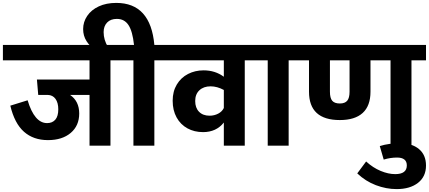

<svg xmlns="http://www.w3.org/2000/svg" viewBox="-40 -1002 2951 1321"><path d="M820 -587H720V0H576V-349H442Q505 -306 505 -221Q505 -137 446.5 -87.5Q388 -38 290 -38Q190 -38 125 -95.5Q60 -153 31 -275L150 -312Q197 -155 284 -155Q320 -155 340.5 -178.5Q361 -202 361 -250Q361 -295 342 -321.5Q323 -348 288 -349H223L214 -455H576V-587H-20V-693H820Z M1122 -587H1022V0H878V-587H780V-693H882Q872 -787 844 -829.5Q816 -872 764 -872Q721 -872 697 -847Q673 -822 673 -781Q673 -727 703 -679L613 -661Q578 -683 555 -719.5Q532 -756 532 -802Q532 -851 560 -892.5Q588 -934 639.5 -958Q691 -982 760 -982Q996 -982 1022 -693H1122Z M1744 -587H1644V0H1500V-159Q1448 -93 1357 -93Q1297 -93 1249.5 -119Q1202 -145 1175 -194Q1148 -243 1148 -309Q1148 -373 1176.5 -420.5Q1205 -468 1253.5 -493Q1302 -518 1361 -518Q1440 -518 1500 -474V-587H1082V-693H1744ZM1500 -259V-383Q1454 -408 1409 -408Q1361 -408 1332 -381Q1303 -354 1303 -307Q1303 -260 1329.5 -233Q1356 -206 1402 -206Q1434 -206 1461 -220Q1488 -234 1500 -259Z M2046 -587H1946V0H1802V-587H1704V-693H2046Z M2891 -587H2791V0H2647V-587H2509V-371Q2509 -274 2455.5 -225Q2402 -176 2298 -176Q2086 -176 2086 -371V-587H2006V-693H2891ZM2365 -587H2230V-371Q2230 -327 2246 -308.5Q2262 -290 2298 -290Q2333 -290 2349 -309Q2365 -328 2365 -371Z M2479 109Q2526 152 2579 174Q2632 196 2679 196Q2759 196 2759 136Q2759 109 2742 95.5Q2725 82 2692 82Q2646 82 2600 96L2573 3Q2604 -7 2641 -12Q2678 -17 2710 -17Q2794 -17 2842.5 23.5Q2891 64 2891 137Q2891 213 2836 256Q2781 299 2689 299Q2617 299 2546 272Q2475 245 2418 191Z"/></svg>

Font: FiraGOUPP
Style: Bold
Weight: 700
Designer: bBox Type
Foundry: bBox Type GmbH
Version: Version 1.001